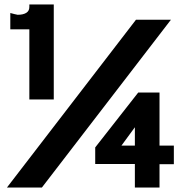

<svg xmlns="http://www.w3.org/2000/svg" viewBox="-20 -837 840 857"><path d="M11 0 587 -749H743L167 0ZM111 -393V-706H26V-779Q47 -773 59 -771Q83 -771 97 -779.5Q111 -788 111 -806V-817H220V-393ZM582 0V-105H405V-179L597 -424H692V-187H756V-104H692V0ZM522 -187H582V-269Z"/></svg>

Font: Panamera Black
Style: Regular
Weight: 900
Designer: Bastien Sozeau
Foundry: NBR — Bastien Sozeau
Version: Version 3.002; ttfautohint (v1.8.4.7-5d5b);gftools[0.9.33]